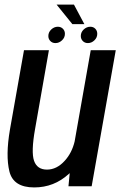

<svg xmlns="http://www.w3.org/2000/svg" viewBox="-20 -815 526 840"><path d="M279.5 0 285 -57.5Q283 -56 281 -54Q216.5 5 129.5 5Q38.5 5 21.2 -64.8Q4 -134.5 23.5 -248L85 -595.5H194L133.5 -251Q115.5 -150 129 -111.5Q142.5 -73 185.5 -73Q228.5 -73 263.5 -112Q294.5 -146 306.5 -196L377 -595.5H486.5L381 0ZM222.5 -626.5Q209 -626.5 200.2 -635.5Q191.5 -644.5 191.5 -657.5Q191.5 -674 204.2 -686Q217 -698 233 -698Q246.5 -698 255.2 -689.2Q264 -680.5 264 -667Q264 -650.5 251.2 -638.5Q238.5 -626.5 222.5 -626.5ZM364.5 -626.5Q351 -626.5 342.2 -635.5Q333.5 -644.5 333.5 -657.5Q333.5 -674 346.2 -686Q359 -698 375 -698Q388.5 -698 397 -689.2Q405.5 -680.5 405.5 -667Q405.5 -650.5 393 -638.5Q380.5 -626.5 364.5 -626.5ZM296.5 -709.5 227.5 -795H303.5L349 -709.5Z"/></svg>

Font: Anybody Medium
Style: Italic
Weight: 500
Italic angle: -10°
Designer: Tyler Finck
Foundry: Etcetera Type Company
Version: Version 1.010; ttfautohint (v1.8.3) -l 8 -r 50 -G 200 -x 14 